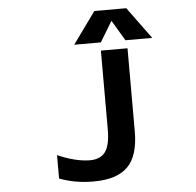

<svg xmlns="http://www.w3.org/2000/svg" viewBox="-62 -1025 1124 1101"><g transform="rotate(-5 500.0 -475.0)"><path d="M236.3 -22.5V-157.2Q338.9 -112.3 420.9 -111.3Q482.4 -111.3 510.7 -149.4Q539.1 -187.5 539.1 -281.2V-732.4H692.4V-253.9Q692.4 -114.3 629.9 -51.3Q567.4 11.7 431.6 11.7Q326.2 11.7 236.3 -22.5ZM614.3 -897.5 543 -779.3H389.6L521.5 -961.9H705.1L838.9 -779.3H684.6Z"/></g></svg>

Font: GenEi Gothic M Regular
Style: Bold
Weight: 700
Designer: o_tamon (Modified); [Source Han Sans]
Ryoko NISHIZUKA  (kana & ideographs); Paul D. Hunt (Latin, Greek & Cyrillic); Wenl
Version: Version 1.1a;Original Version 1.004